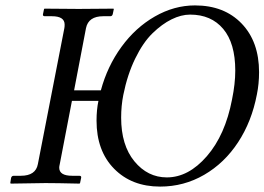

<svg xmlns="http://www.w3.org/2000/svg" viewBox="-20 -678 978 710"><path d="M683 -624Q650 -624 614.5 -606.5Q579 -589 544 -555Q509 -521 480 -461.5Q451 -402 436 -327Q428 -287 428 -243Q428 -141 477 -81.5Q526 -22 597 -22Q677 -22 745 -100.5Q813 -179 838 -310Q850 -368 850 -417Q850 -518 805.5 -571Q761 -624 683 -624ZM930 -329Q911 -229 860.5 -152Q810 -75 735 -31.5Q660 12 572 12Q467 12 402 -54Q337 -120 337 -232Q337 -272 344 -305H246L201 -71Q199 -63 199 -58Q199 -28 247 -28H273Q282 -28 280 -20L276 -1L274 1Q188 -1 148 -1L20 1L18 -1L21 -20Q23 -28 31 -28H57Q112 -28 120 -71L218 -574Q219 -579 219 -587Q219 -618 172 -618H146Q137 -618 139 -626L143 -645L145 -646Q231 -645 271 -645L399 -646L401 -645L397 -626Q395 -618 388 -618H362Q307 -618 298 -574L254 -344H353Q377 -433 429 -504.5Q481 -576 552.5 -617Q624 -658 701 -658Q809 -658 873.5 -591Q938 -524 938 -411Q938 -368 930 -329Z"/></svg>

Font: Linux Libertine O
Style: Italic
Weight: 400
Italic angle: -12°
Designer: Philipp H. Poll
Foundry: Philipp H. Poll
Version: Version 5.1.6